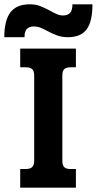

<svg xmlns="http://www.w3.org/2000/svg" viewBox="-67 -873 450 893"><path d="M71 -853Q98 -853 118 -845.5Q138 -838 166 -823Q186 -812 199 -806.5Q212 -801 226 -801Q248 -801 259 -813.5Q270 -826 270 -853H363Q363 -773 336 -736.5Q309 -700 249 -700Q222 -700 200.5 -707.5Q179 -715 153 -729Q132 -740 119 -745Q106 -750 92 -750Q69 -750 58 -738.5Q47 -727 47 -700H-47Q-47 -778 -18.5 -815.5Q10 -853 71 -853ZM27 -87H53Q74 -87 83 -96.5Q92 -106 92 -126V-523Q92 -542 83 -551Q74 -560 53 -560H27V-647H286V-560H260Q240 -560 231.5 -551Q223 -542 223 -523V-124Q223 -105 231.5 -96Q240 -87 260 -87H286V0H27Z"/></svg>

Font: Pridi Medium
Style: Regular
Weight: 500
Designer: Katatrad Team
Foundry: CadsonDemak
Version: Version 1.001